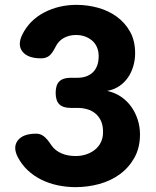

<svg xmlns="http://www.w3.org/2000/svg" viewBox="-20 -760 640 790"><path d="M71 -616Q100 -676 160.5 -708Q221 -740 295 -740Q340 -740 383.5 -728Q427 -716 461 -691Q495 -666 515.5 -629Q536 -592 536 -541Q536 -514 528.5 -488Q521 -462 506.5 -441Q492 -420 470.5 -405.5Q449 -391 421 -386Q453 -379 478 -362Q503 -345 520 -321Q537 -297 546.5 -268Q556 -239 556 -207Q556 -152 533 -111Q510 -70 473 -43Q436 -16 388.5 -3Q341 10 291 10Q254 10 218 2.5Q182 -5 150.5 -20.5Q119 -36 94 -59.5Q69 -83 53 -114Q32 -155 53.5 -182.5Q75 -210 129 -210Q146 -210 160 -199.5Q174 -189 191 -163Q199 -151 210 -142.5Q221 -134 234 -128.5Q247 -123 261.5 -120.5Q276 -118 291 -118Q314 -118 334 -124.5Q354 -131 370 -143.5Q386 -156 395 -174.5Q404 -193 404 -217Q404 -244 395.5 -262.5Q387 -281 372.5 -293Q358 -305 339 -310.5Q320 -316 299 -316H271Q239 -316 224 -331Q209 -346 209 -378Q209 -410 224 -425Q239 -440 271 -440H299Q317 -440 332.5 -445Q348 -450 360 -460.5Q372 -471 379 -488Q386 -505 386 -529Q386 -549 379 -565.5Q372 -582 359 -593Q346 -604 329.5 -610Q313 -616 293 -616Q264 -616 242 -603.5Q220 -591 209 -568Q195 -540 182 -530Q169 -520 149 -520Q95 -520 73 -547Q51 -574 71 -616Z"/></svg>

Font: Maple Mono ExtraBold
Style: Regular
Weight: 800
Monospace: yes
Designer: subframe7536
Version: Version 7.000